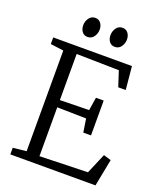

<svg xmlns="http://www.w3.org/2000/svg" viewBox="-167 -1042 956 1145"><g transform="rotate(20 310.5 -469.0)"><path d="M123.5 -51V-690L40.5 -701V-743H540L554 -596H506.5L475 -693L205.5 -698V-405.5L390 -409L403 -492H452V-271H403L390 -356L205.5 -359.5V-49.5L510 -58L565 -187L612.5 -172.5L579 0H38.5V-42ZM230 -815.5Q209 -815.5 196.2 -832Q183.5 -848.5 183.5 -873Q183.5 -897.5 197.8 -918Q212 -938.5 237 -938.5H238Q259.5 -938.5 272.2 -922Q285 -905.5 285 -881Q285 -856.5 270.8 -836Q256.5 -815.5 231 -815.5ZM403 -815.5Q382 -815.5 369.2 -832Q356.5 -848.5 356.5 -873Q356.5 -897.5 370.8 -918Q385 -938.5 410 -938.5H411Q432.5 -938.5 445.2 -922Q458 -905.5 458 -881Q458 -856.5 443.8 -836Q429.5 -815.5 404 -815.5Z"/></g></svg>

Font: Merriweather 24pt Light
Style: Regular
Weight: 300
Designer: Eben Sorkin
Foundry: Eben Sorkin
Version: Version 2.100